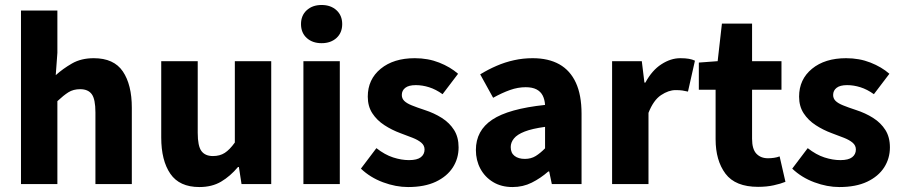

<svg xmlns="http://www.w3.org/2000/svg" viewBox="-20 -743 3640 775"><path d="M64.7 0V-700.5H211.6V-529.5L205 -439.6Q233.5 -465.4 270.6 -486.8Q307.6 -508.1 358.4 -508.1Q439.7 -508.1 475.9 -454.6Q512.1 -401 512.1 -308V0H365.2V-289.1Q365.2 -342.6 350.4 -362.8Q335.6 -383 303.5 -383Q275.9 -383 256.1 -370.5Q236.4 -358 211.6 -334.7V0Z M784.9 12Q704.3 12 667.6 -41.6Q630.8 -95.1 630.8 -188.1V-496.1H778.1V-207Q778.1 -153.5 793.1 -133.3Q808.1 -113.1 839.5 -113.1Q867.4 -113.1 887.1 -125.8Q906.9 -138.4 927.9 -167.7V-496.1H1074.8V0H954.9L944.3 -68.8H940.6Q909.5 -31.7 872.5 -9.8Q835.6 12 784.9 12Z M1204.7 0V-496.1H1351.6V0ZM1278.2 -568.7Q1241.2 -568.7 1218.1 -589.7Q1195 -610.7 1195 -645.8Q1195 -680.6 1218.1 -701.7Q1241.2 -722.9 1278.2 -722.9Q1315.1 -722.9 1338.2 -701.7Q1361.3 -680.6 1361.3 -645.8Q1361.3 -610.7 1338.2 -589.7Q1315.1 -568.7 1278.2 -568.7Z M1627.2 12Q1577.8 12 1526.1 -7.2Q1474.4 -26.4 1436.8 -62.3L1499.3 -145Q1533.5 -118.2 1566.9 -107.5Q1600.3 -96.7 1630.9 -96.7Q1663.7 -96.7 1678.7 -108.4Q1693.7 -120.1 1693.7 -139.5Q1693.7 -155.9 1680.6 -167Q1667.5 -178.1 1645.7 -186.7Q1624 -195.3 1596.7 -205.3Q1561.4 -218.3 1531.3 -238Q1501.2 -257.6 1482.8 -285.9Q1464.5 -314.2 1464.5 -352.8Q1464.5 -422.6 1516.6 -465.4Q1568.7 -508.1 1654.2 -508.1Q1707.8 -508.1 1752.6 -490.4Q1797.4 -472.8 1829 -445.2L1766.4 -362.8Q1739.3 -382.3 1712.1 -390.8Q1685 -399.4 1658.5 -399.4Q1629.8 -399.4 1615.9 -388.5Q1601.9 -377.6 1601.9 -359.7Q1601.9 -345.6 1611.7 -335.8Q1621.5 -326 1642.1 -317.7Q1662.7 -309.3 1694.1 -299Q1732.1 -286.8 1763.4 -267Q1794.6 -247.2 1812.9 -218.2Q1831.1 -189.3 1831.1 -148.2Q1831.1 -103.4 1807.8 -67.1Q1784.4 -30.9 1739.1 -9.4Q1693.8 12 1627.2 12Z M2048.7 12Q2003.6 12 1970.4 -8.1Q1937.2 -28.2 1919 -62.1Q1900.9 -96 1900.9 -137.5Q1900.9 -216.1 1967 -260Q2033.1 -304 2180.1 -319.5Q2178.7 -341.2 2170.6 -357.3Q2162.4 -373.4 2145.6 -382.2Q2128.8 -391 2101.8 -391Q2070.6 -391 2038.7 -379.7Q2006.7 -368.4 1970.5 -348.3L1918.3 -442.9Q1949.9 -462.3 1984.1 -477.1Q2018.3 -492 2054.8 -500Q2091.2 -508.1 2130.2 -508.1Q2193.8 -508.1 2237.7 -483.5Q2281.5 -458.8 2304.4 -409.3Q2327.4 -359.7 2327.4 -283.6V0H2207.4L2196.8 -50.8H2193.1Q2162 -23.5 2126.5 -5.8Q2091.1 12 2048.7 12ZM2098.6 -101.6Q2123.5 -101.6 2142.3 -113.2Q2161 -124.8 2180.1 -144.3V-230.9Q2128 -223.8 2097.8 -212Q2067.6 -200.2 2054.6 -184.1Q2041.5 -168.1 2041.5 -149.3Q2041.5 -125.6 2057.1 -113.6Q2072.7 -101.6 2098.6 -101.6Z M2450.7 0V-496.1H2570.6L2581.2 -409.5H2585Q2611.8 -459.2 2649.7 -483.6Q2687.5 -508.1 2725.8 -508.1Q2746.9 -508.1 2760.7 -505.6Q2774.5 -503.1 2785.1 -498.1L2757 -373.3Q2744.5 -376.3 2733.9 -377.8Q2723.4 -379.3 2706.9 -379.3Q2678.8 -379.3 2648.2 -359Q2617.6 -338.6 2597.6 -287.5V0Z M3039.9 11.2Q2948.2 11.2 2908.3 -42Q2868.5 -95.2 2868.5 -181.1V-380.8H2800.8V-490.4L2876.8 -496.1L2894 -647.8H3015.7V-496.1H3134.4V-380.8H3015.7V-182.7Q3015.7 -140.9 3033.3 -122.5Q3050.8 -104.2 3079.8 -104.2Q3092.1 -104.2 3104.3 -106Q3116.5 -107.7 3126.9 -111.8L3150.4 -9.1Q3131.4 -1.3 3103.2 4.9Q3075 11.2 3039.9 11.2Z M3368.2 12Q3318.8 12 3267.1 -7.2Q3215.4 -26.4 3177.8 -62.3L3240.3 -145Q3274.5 -118.2 3307.9 -107.5Q3341.3 -96.7 3371.9 -96.7Q3404.7 -96.7 3419.7 -108.4Q3434.7 -120.1 3434.7 -139.5Q3434.7 -155.9 3421.6 -167Q3408.5 -178.1 3386.7 -186.7Q3365 -195.3 3337.7 -205.3Q3302.4 -218.3 3272.3 -238Q3242.2 -257.6 3223.8 -285.9Q3205.5 -314.2 3205.5 -352.8Q3205.5 -422.6 3257.6 -465.4Q3309.7 -508.1 3395.2 -508.1Q3448.8 -508.1 3493.6 -490.4Q3538.4 -472.8 3570 -445.2L3507.4 -362.8Q3480.3 -382.3 3453.1 -390.8Q3426 -399.4 3399.5 -399.4Q3370.8 -399.4 3356.9 -388.5Q3342.9 -377.6 3342.9 -359.7Q3342.9 -345.6 3352.7 -335.8Q3362.5 -326 3383.1 -317.7Q3403.7 -309.3 3435.1 -299Q3473.1 -286.8 3504.4 -267Q3535.6 -247.2 3553.9 -218.2Q3572.1 -189.3 3572.1 -148.2Q3572.1 -103.4 3548.8 -67.1Q3525.4 -30.9 3480.1 -9.4Q3434.8 12 3368.2 12Z"/></svg>

Font: Mada
Style: Regular
Weight: 400
Designer: Khaled Hosny
Version: Version 1.5